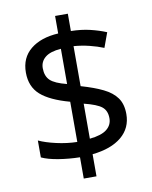

<svg xmlns="http://www.w3.org/2000/svg" viewBox="-90 -826 752 950"><g transform="rotate(-10 286.0 -350.5)"><path d="M253 58V-49Q198 -50 146 -58.5Q94 -67 62 -82V-167Q96 -151 149 -139Q202 -127 253 -126V-328Q154 -355 108 -396Q62 -437 62 -508Q62 -582 113.5 -624Q165 -666 253 -671V-759H317V-672Q370 -671 413.5 -660.5Q457 -650 493 -635L466 -561Q434 -574 395.5 -583.5Q357 -593 317 -596V-395Q383 -376 427 -354.5Q471 -333 493.5 -301.5Q516 -270 516 -220Q516 -150 464 -106.5Q412 -63 317 -53V58ZM253 -417V-594Q199 -590 173.5 -569Q148 -548 148 -515Q148 -475 170.5 -453.5Q193 -432 253 -417ZM317 -131Q376 -137 403 -158.5Q430 -180 430 -214Q430 -252 406 -271.5Q382 -291 317 -307Z"/></g></svg>

Font: Noto IKEA Arabic
Style: Regular
Weight: 400
Designer: Monotype Design Team
Foundry: Monotype Imaging Inc.
Version: Version 1.200